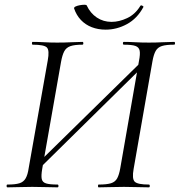

<svg xmlns="http://www.w3.org/2000/svg" viewBox="-20 -805 772 825"><path d="M140.6 -72.4 126.2 -87.4 605.6 -557.4 617.8 -542.4ZM12 0Q8.2 0 8.2 -6Q8.2 -12 12 -12Q46 -12 63.7 -17.6Q81.4 -23.2 90.3 -38.8Q99.2 -54.4 103.2 -82.4L185.2 -545.4Q193.2 -588.6 181.6 -600.8Q170 -613 120.4 -613Q117.2 -613 117.2 -619Q117.2 -625 120.4 -625Q143.4 -625 170.1 -623.5Q196.8 -622 225.4 -622Q259.4 -622 286.8 -623.5Q314.2 -625 334.4 -625Q338.2 -625 338.2 -619Q338.2 -613 334.4 -613Q301 -613 282.8 -606.8Q264.6 -600.6 256.1 -584.6Q247.6 -568.6 242.4 -539.6L161.4 -79.4Q156.4 -50.6 159.3 -36.2Q162.2 -21.8 178 -16.9Q193.8 -12 227.2 -12Q231.2 -12 231.2 -6Q231.2 0 227.2 0Q204.6 0 177.8 -1Q151 -2 118.8 -2Q88.4 -2 60.5 -1Q32.6 0 12 0ZM404 0Q401 0 401 -6Q401 -12 404 -12Q438.6 -12 456.8 -17.6Q475 -23.2 483.5 -38.8Q492 -54.4 496.8 -82.4L577.2 -543.4Q583 -572.4 580.1 -587.3Q577.2 -602.2 561.9 -607.6Q546.6 -613 512.2 -613Q508.2 -613 508.2 -619Q508.2 -625 512.2 -625Q535 -625 561.4 -623.5Q587.8 -622 620 -622Q650.6 -622 678.7 -623.5Q706.8 -625 728 -625Q732 -625 732 -619Q732 -613 728 -613Q694.2 -613 676.1 -607.4Q658 -601.8 649.2 -586.6Q640.4 -571.4 635.2 -542.4L554.2 -79.4Q546.4 -36.4 559 -24.2Q571.6 -12 619.6 -12Q623.6 -12 623.6 -6Q623.6 0 619.6 0Q597 0 569.6 -1Q542.2 -2 512.6 -2Q479.2 -2 451.9 -1Q424.6 0 404 0ZM434 -677.6Q401.6 -677.6 374.4 -688.1Q347.2 -698.6 327.7 -719.1Q308.2 -739.6 298.4 -768.6Q297.4 -773.6 304.7 -777.1Q312 -780.6 322.8 -782.6Q333.6 -784.6 342.6 -784.6Q351.6 -784.6 352.6 -781.6Q368.2 -748.2 396.1 -729.6Q424 -711 459.2 -711Q491.8 -711 526.2 -727.1Q560.6 -743.2 582.6 -779Q584.8 -783.8 591.4 -780.6Q598 -777.4 596 -774.4Q569.4 -725.2 525.6 -701.4Q481.8 -677.6 434 -677.6Z"/></svg>

Font: Cormorant Light
Style: Italic
Weight: 300
Italic angle: -10°
Designer: Christian Thalmann (Catharsis Fonts)
Foundry: Catharsis Fonts
Version: Version 4.000